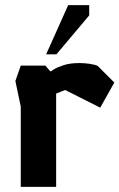

<svg xmlns="http://www.w3.org/2000/svg" viewBox="-20 -729 466 749"><path d="M61 0V-313L40 -413L61 -473H157L177 -450Q177 -450 190.5 -458.5Q204 -467 229 -475Q254 -483 290 -483Q310 -483 330 -480Q350 -477 361 -472L426 -407L371 -309L234 -378L199 -364V0ZM160 -517 246 -709H328V-669L200 -517Z"/></svg>

Font: Rowdies Light
Style: Regular
Weight: 300
Designer: Jaikishan Patel
Version: Version 1.000; ttfautohint (v1.8.3)